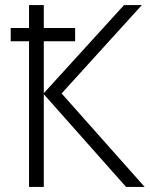

<svg xmlns="http://www.w3.org/2000/svg" viewBox="-20 -734 590 754"><path d="M22 -572V-624H275V-572ZM548 0H475L152 -364V0H94V-714H152V-368L467 -714H537L222 -367Z"/></svg>

Font: Noto Sans Display Light
Style: Regular
Weight: 300
Designer: Monotype Design Team
Foundry: Monotype Imaging Inc.
Version: Version 2.003